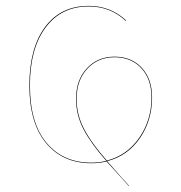

<svg xmlns="http://www.w3.org/2000/svg" viewBox="-20 -547 618 654"><path d="M345 2Q348 5 391 54L419 85V87L392 57L343 3Q319 9 291 9Q194 9 137 -59.5Q80 -128 80 -256Q80 -383 133.5 -455Q187 -527 282 -527Q357 -527 410 -477L408 -476Q356 -525 282 -525Q189 -525 135.5 -453.5Q82 -382 82 -256Q82 -128 138.5 -60.5Q195 7 291 7Q318 7 342 1Q290 -58 264.5 -106.5Q239 -155 239 -210Q239 -275 276 -314.5Q313 -354 370 -354Q428 -354 463 -316Q498 -278 498 -215Q498 -137 456.5 -76.5Q415 -16 345 2ZM496 -215Q496 -277 461.5 -314.5Q427 -352 370 -352Q314 -352 277.5 -313Q241 -274 241 -210Q241 -156 266.5 -107.5Q292 -59 344 0Q413 -18 454.5 -78Q496 -138 496 -215Z"/></svg>

Font: FiraGO Two
Style: Regular
Weight: 100
Designer: bBox Type
Foundry: bBox Type GmbH
Version: Version 1.001